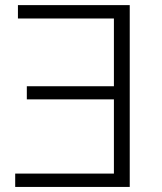

<svg xmlns="http://www.w3.org/2000/svg" viewBox="-20 -738 639 758"><path d="M40 0V-52.7H429.7V-345.7H85.9V-397.5H429.7V-665H50.8V-717.8H492.2V0Z"/></svg>

Font: Gothic A1 Light
Style: Regular
Weight: 300
Version: Version 2.50